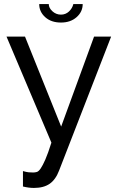

<svg xmlns="http://www.w3.org/2000/svg" viewBox="-20 -702 585 945"><path d="M280 -591Q232 -591 202.5 -617.5Q173 -644 173 -682H220Q220 -663 238 -646.5Q256 -630 280 -630Q303 -630 319.5 -645.5Q336 -661 341 -682H387Q387 -644 357 -617.5Q327 -591 280 -591ZM93 140Q110 145 121 146Q132 147 143 147Q152 147 161 144.5Q170 142 180 127.5Q190 113 203 83.5Q216 54 233 0L12 -522H103L281 -79L443 -522H527L271 137Q254 182 224.5 202.5Q195 223 147 223Q122 223 93 216Z"/></svg>

Font: Raleway Medium Alt1
Style: Regular
Weight: 500
Designer: Matt McInerney, Pablo Impallari, Rodrigo Fuenzalida
Foundry: Matt McInerney, Pablo Impallari, Rodrigo Fuenzalida
Version: Version 3.000g; ttfautohint (v1.5) -l 8 -r 28 -G 28 -x 14 -D